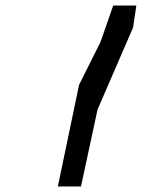

<svg xmlns="http://www.w3.org/2000/svg" viewBox="-20 -822 515 697"><path d="M267 -514 190 -145H274L334 -424L463 -722L475 -802H391L345 -670Z"/></svg>

Font: bitstorm
Style: maxextobl
Weight: 400
Version: Version 0.2